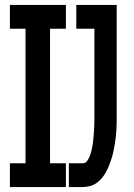

<svg xmlns="http://www.w3.org/2000/svg" viewBox="-20 -755 540 775"><path d="M258 0V-96H314Q325 -96 331.5 -105Q338 -114 342 -124Q346 -134 348.5 -144.5Q351 -155 353 -165Q355 -175 356 -186Q357 -197 358 -207.5Q359 -218 359.5 -228.5Q360 -239 360.5 -249.5Q361 -260 361 -271Q361 -282 361 -292V-639H288V-735H451V-292Q451 -277 451 -262.5Q451 -248 450 -233Q449 -218 447.5 -203.5Q446 -189 443.5 -174Q441 -159 438 -144.5Q435 -130 430.5 -116Q426 -102 420.5 -88Q415 -74 408 -61Q401 -48 391.5 -36.5Q382 -25 370 -16.5Q358 -8 343.5 -4Q329 0 314 0ZM20 0V-96H83V-639H20V-735H246V-639H182V-96H246V0Z"/></svg>

Font: Moesevka
Style: Bold
Weight: 700
Monospace: yes
Designer: Belleve Invis
Foundry: Belleve Invis
Version: Version 32.5.0; ttfautohint (v1.8.4)